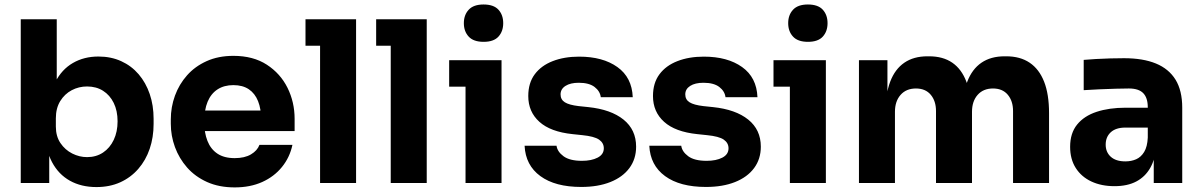

<svg xmlns="http://www.w3.org/2000/svg" viewBox="-20 -816 5354 856"><path d="M410 18Q342.5 18 291.8 -10.2Q241 -38.5 212.1 -92.9Q183.2 -147.2 181 -225.2H199.5V0H72.5V-730H233V-359.2L194.5 -311Q197.8 -393.5 226.5 -450Q255.2 -506.5 305 -535.2Q354.8 -564 418.8 -564Q475 -564 520.5 -543.2Q566 -522.5 598.1 -485Q630.2 -447.5 647.5 -396.9Q664.8 -346.2 664.8 -286.2V-263.8Q664.8 -203.8 647.4 -152.6Q630 -101.5 596.5 -63Q563 -24.5 516 -3.2Q469 18 410 18ZM368.2 -115.5Q408.8 -115.5 439.4 -135.9Q470 -156.2 487.1 -192.4Q504.2 -228.5 504.2 -275Q504.2 -322.2 487 -357.1Q469.8 -392 439.5 -411.2Q409.2 -430.5 368.2 -430.5Q331.5 -430.5 299.9 -413.9Q268.2 -397.2 248.6 -365.4Q229 -333.5 229 -288.5V-251.5Q229 -208.5 249.5 -178.1Q270 -147.8 302 -131.6Q334 -115.5 368.2 -115.5Z M1026.5 19.5Q956.5 19.5 903.2 -4.5Q850 -28.5 814.2 -69.1Q778.5 -109.8 760 -160.2Q741.5 -210.8 741.5 -264V-283.5Q741.5 -338.5 760 -389.4Q778.5 -440.2 813.9 -480.1Q849.2 -520 901.4 -543.5Q953.5 -567 1020.5 -567Q1109 -567 1169.6 -527.6Q1230.2 -488.2 1261.9 -424.4Q1293.5 -360.5 1293.5 -286V-231.8H809V-323.2H1197.2L1144.5 -280.5Q1144.5 -330 1130.6 -364.8Q1116.8 -399.5 1089.4 -418Q1062 -436.5 1020.5 -436.5Q979.2 -436.5 950 -417.6Q920.8 -398.8 905.6 -362.4Q890.5 -326 890.5 -273Q890.5 -224.2 904.9 -187.8Q919.2 -151.2 949.2 -131.1Q979.2 -111 1026.5 -111Q1070.8 -111 1099 -127.8Q1127.2 -144.5 1136.8 -170.2H1283.8Q1272 -114.5 1237.1 -71.5Q1202.2 -28.5 1148.9 -4.5Q1095.5 19.5 1026.5 19.5Z M1407 0V-730H1567.5V0ZM1342 -612V-730H1567.5V-612Z M1722 0V-730H1882.5V0ZM1657 -612V-730H1882.5V-612Z M2055.5 0V-547.5H2216V0ZM1982.5 -429.5V-547.5H2216V-429.5ZM2136.1 -629.5Q2091 -629.5 2069.5 -652.9Q2048 -676.2 2048 -712.8Q2048 -749.2 2069.6 -772.6Q2091.2 -796 2135.8 -796Q2181.2 -796 2202.4 -772.6Q2223.5 -749.2 2223.5 -712.8Q2223.5 -676.2 2202.4 -652.9Q2181.2 -629.5 2136.1 -629.5Z M2571.5 17.5Q2455.2 17.5 2389.1 -30.9Q2323 -79.2 2318.8 -166.2H2461.2Q2464.8 -139.8 2492.4 -119.4Q2520 -99 2574.5 -99Q2616.8 -99 2644.4 -113.2Q2672 -127.5 2672 -154.8Q2672 -178.8 2650.8 -193.5Q2629.5 -208.2 2575.8 -213.5L2532.8 -218Q2434.2 -228.2 2384.8 -272.9Q2335.2 -317.5 2335.2 -387.8Q2335.2 -446.2 2364.2 -485Q2393.2 -523.8 2444.5 -543.6Q2495.8 -563.5 2561.8 -563.5Q2667.5 -563.5 2732.5 -517.1Q2797.5 -470.8 2801 -382.8H2658.5Q2655.2 -409.5 2630.9 -428.2Q2606.5 -447 2560.2 -447Q2523 -447 2501.1 -433Q2479.2 -419 2479.2 -395.2Q2479.2 -372 2498.2 -360Q2517.2 -348 2559.8 -343L2602.8 -338.5Q2703.8 -328 2759.9 -282.8Q2816 -237.5 2816 -162.2Q2816 -107 2786 -66.6Q2756 -26.2 2701.1 -4.4Q2646.2 17.5 2571.5 17.5Z M3127.5 17.5Q3011.2 17.5 2945.1 -30.9Q2879 -79.2 2874.8 -166.2H3017.2Q3020.8 -139.8 3048.4 -119.4Q3076 -99 3130.5 -99Q3172.8 -99 3200.4 -113.2Q3228 -127.5 3228 -154.8Q3228 -178.8 3206.8 -193.5Q3185.5 -208.2 3131.8 -213.5L3088.8 -218Q2990.2 -228.2 2940.8 -272.9Q2891.2 -317.5 2891.2 -387.8Q2891.2 -446.2 2920.2 -485Q2949.2 -523.8 3000.5 -543.6Q3051.8 -563.5 3117.8 -563.5Q3223.5 -563.5 3288.5 -517.1Q3353.5 -470.8 3357 -382.8H3214.5Q3211.2 -409.5 3186.9 -428.2Q3162.5 -447 3116.2 -447Q3079 -447 3057.1 -433Q3035.2 -419 3035.2 -395.2Q3035.2 -372 3054.2 -360Q3073.2 -348 3115.8 -343L3158.8 -338.5Q3259.8 -328 3315.9 -282.8Q3372 -237.5 3372 -162.2Q3372 -107 3342 -66.6Q3312 -26.2 3257.1 -4.4Q3202.2 17.5 3127.5 17.5Z M3501.5 0V-547.5H3662V0ZM3428.5 -429.5V-547.5H3662V-429.5ZM3582.1 -629.5Q3537 -629.5 3515.5 -652.9Q3494 -676.2 3494 -712.8Q3494 -749.2 3515.6 -772.6Q3537.2 -796 3581.8 -796Q3627.2 -796 3648.4 -772.6Q3669.5 -749.2 3669.5 -712.8Q3669.5 -676.2 3648.4 -652.9Q3627.2 -629.5 3582.1 -629.5Z M3809.5 0V-547.5H3936.5V-311.8H3927.5Q3927.5 -395.8 3948.8 -451.8Q3970 -507.8 4011.8 -536.4Q4053.5 -565 4115 -565H4122Q4184.2 -565 4225.8 -536.4Q4267.2 -507.8 4288.4 -451.8Q4309.5 -395.8 4309.5 -311.8H4271Q4271 -395.8 4292.4 -451.8Q4313.8 -507.8 4355.6 -536.4Q4397.5 -565 4459 -565H4466Q4528.2 -565 4570.6 -536.4Q4613 -507.8 4635 -451.8Q4657 -395.8 4657 -311.8V0H4496.5V-320.8Q4496.5 -365.5 4473.1 -393.5Q4449.8 -421.5 4407 -421.5Q4363.8 -421.5 4338.6 -393Q4313.5 -364.5 4313.5 -317.8V0H4153V-320.8Q4153 -365.5 4129.6 -393.5Q4106.2 -421.5 4063.5 -421.5Q4020.2 -421.5 3995.1 -393Q3970 -364.5 3970 -317.8V0Z M5123.8 0V-161.5H5097.2V-337.5Q5097.2 -379.8 5077 -400.6Q5056.8 -421.5 5013 -421.5Q4991 -421.5 4955 -420.5Q4919 -419.5 4880.8 -417.8Q4842.5 -416 4811.5 -414V-549Q4835 -551 4865.9 -552.9Q4896.8 -554.8 4929.9 -555.6Q4963 -556.5 4991.5 -556.5Q5075.8 -556.5 5133.4 -532.9Q5191 -509.2 5220.9 -460.8Q5250.8 -412.2 5250.8 -335.8V0ZM4948.8 14Q4890.2 14 4845.6 -6.9Q4801 -27.8 4776 -67.1Q4751 -106.5 4751 -161.5Q4751 -222.2 4782.1 -260.6Q4813.2 -299 4869 -317.4Q4924.8 -335.8 4998.2 -335.8H5114.8V-247.2H4997.2Q4955 -247.2 4932.2 -226.4Q4909.5 -205.5 4909.5 -171.2Q4909.5 -137.8 4932.2 -117.1Q4955 -96.5 4997.2 -96.5Q5023.8 -96.5 5045.4 -106Q5067 -115.5 5081.1 -138.6Q5095.2 -161.8 5097.2 -202.5L5135.2 -163Q5130.2 -106 5107.8 -66.8Q5085.2 -27.5 5045.8 -6.8Q5006.2 14 4948.8 14Z"/></svg>

Font: SVN-Sora Variable
Style: Regular
Weight: 400
Designer: Jonathan Barnbrook, Julián Moncada
Foundry: Barnbrook Fonts
Version: Version 2.000 - Viet hoa boi STYLEno.1 Fonts